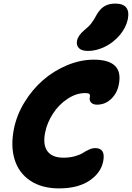

<svg xmlns="http://www.w3.org/2000/svg" viewBox="-20 -1045 738 1075"><path d="M472.2 -759.8Q438 -759.8 422.4 -775.1Q406.7 -790.5 411.1 -816.9Q417.5 -847.2 453.1 -877Q476.6 -895.5 491.2 -914.3Q505.9 -933.1 522 -963.9Q542 -997.6 566.7 -1011.2Q591.3 -1024.9 625 -1024.9Q712.4 -1024.9 695.8 -938Q686 -890.6 651.1 -849.1Q616.2 -807.6 568.1 -783.7Q520 -759.8 472.2 -759.8ZM311 9.8Q213.9 9.8 149.4 -33.4Q85 -76.7 61.8 -152.1Q38.6 -227.5 58.1 -324.2Q73.7 -401.9 117.7 -473.4Q161.6 -544.9 221.7 -596.9Q281.7 -648.9 356.2 -679.9Q430.7 -710.9 504.9 -710.9Q673.8 -710.9 645 -570.8Q636.2 -523.9 602.8 -491.5Q569.3 -459 522.9 -459Q501.5 -459 490.2 -470.7Q479 -482.4 482.9 -500Q485.4 -513.7 480.5 -518.8Q475.6 -523.9 457 -523.9Q406.2 -523.9 357.4 -491.2Q308.6 -458.5 276.1 -408.2Q243.7 -357.9 232.9 -304.2Q218.8 -233.9 245.8 -198Q272.9 -162.1 335 -162.1Q370.6 -162.1 399.9 -170.4Q429.2 -178.7 444.6 -189Q460 -199.2 478.3 -207.5Q496.6 -215.8 513.2 -215.8Q571.8 -215.8 558.1 -143.1Q545.4 -76.7 480.5 -33.4Q415.5 9.8 311 9.8Z"/></svg>

Font: Shantell Sans Normal
Style: Italic
Weight: 800
Italic angle: -11.31°
Designer: Stephen Nixon, Anya Danilova, Shantell Martin
Foundry: Arrow Type
Version: Version 1.006;[559af2be0]